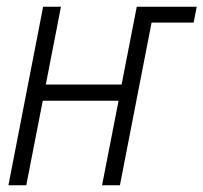

<svg xmlns="http://www.w3.org/2000/svg" viewBox="-20 -550 604 570"><path d="M5 0 108 -530H161L116 -299H341L386 -530H564L555 -483H430L336 0H283L332 -251H107L58 0Z"/></svg>

Font: Lode Dark Term
Style: Italic
Weight: 400
Italic angle: -11°
Monospace: yes
Designer: Belleve Invis
Foundry: Belleve Invis
Version: Version 29.2.0